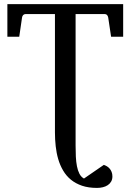

<svg xmlns="http://www.w3.org/2000/svg" viewBox="-20 -691 639 940"><path d="M350.1 21Q350.1 49.8 351.3 75.7Q352.5 101.6 356.7 122.8Q360.8 144 368.9 159.7Q377 175.3 391.1 183.1L488.3 116.2Q495.6 118.7 503.2 123Q510.7 127.4 516.6 134.3Q522.5 141.1 526.4 150.6Q530.3 160.2 530.3 172.9Q530.3 187 524.2 197.8Q518.1 208.5 507.8 215.3Q497.6 222.2 483.9 225.6Q470.2 229 455.1 229Q413.1 229 381.6 218.3Q350.1 207.5 327.1 188.7Q304.2 169.9 289.1 144Q273.9 118.2 265.1 88.1Q256.3 58.1 252.7 24.9Q249 -8.3 249 -42V-622.1H105Q98.1 -622.1 93.5 -617.4Q88.9 -612.8 87.9 -605L74.2 -511.2H16.1V-670.9H583V-511.2H523.9L509.8 -605Q508.3 -612.8 504.2 -617.4Q500 -622.1 493.2 -622.1H350.1Z"/></svg>

Font: Charis SIL Afr
Style: Regular
Weight: 400
Foundry: SIL International
Version: Version 5.000